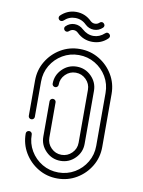

<svg xmlns="http://www.w3.org/2000/svg" viewBox="-98 -975 778 1042"><g transform="rotate(10 291.5 -454.0)"><path d="M291.5 0.5Q233.4 0.5 185.5 -28.1Q137.7 -56.6 109.1 -104.5Q80.6 -152.3 80.6 -210.4Q80.6 -217.3 85.4 -221.9Q90.3 -226.6 97.2 -226.6Q104 -226.6 108.9 -221.9Q113.8 -217.3 113.8 -210.4Q113.8 -161.6 137.7 -121.1Q161.6 -80.6 202.1 -56.6Q242.7 -32.7 291.5 -32.7Q340.3 -32.7 380.9 -56.6Q421.4 -80.6 445.3 -121.1Q469.2 -161.6 469.2 -210.4V-502Q469.2 -551.3 445.3 -591.6Q421.4 -631.8 380.9 -655.8Q340.3 -679.7 291.5 -679.7Q242.7 -679.7 202.1 -655.8Q161.6 -631.8 137.7 -591.6Q113.8 -551.3 113.8 -502V-307.6Q113.8 -300.8 108.9 -296.1Q104 -291.5 97.2 -291.5Q90.3 -291.5 85.4 -296.1Q80.6 -300.8 80.6 -307.6V-502Q80.6 -560.1 109.1 -607.9Q137.7 -655.8 185.5 -684.3Q233.4 -712.9 291.5 -712.9Q349.6 -712.9 397.5 -684.3Q445.3 -655.8 473.9 -607.9Q502.4 -560.1 502.4 -502V-210.4Q502.4 -152.3 473.9 -104.5Q445.3 -56.6 397.5 -28.1Q349.6 0.5 291.5 0.5ZM291.5 -96.7Q244.6 -96.7 211.2 -130.1Q177.7 -163.6 177.7 -210.4V-404.8Q177.7 -411.6 182.6 -416.3Q187.5 -420.9 194.3 -420.9Q201.2 -420.9 206.1 -416.3Q210.9 -411.6 210.9 -404.8V-210.4Q210.9 -177.2 234.6 -153.6Q258.3 -129.9 291.5 -129.9Q324.7 -129.9 348.4 -153.6Q372.1 -177.2 372.1 -210.4V-502Q372.1 -535.2 348.4 -558.8Q324.7 -582.5 291.5 -582.5Q258.3 -582.5 234.6 -558.8Q210.9 -535.2 210.9 -502Q210.9 -495.1 206.1 -490.5Q201.2 -485.8 194.3 -485.8Q187.5 -485.8 182.6 -490.5Q177.7 -495.1 177.7 -502Q177.7 -548.8 211.2 -582.3Q244.6 -615.7 291.5 -615.7Q338.4 -615.7 371.8 -582.3Q405.3 -548.8 405.3 -502V-210.4Q405.3 -163.6 371.8 -130.1Q338.4 -96.7 291.5 -96.7ZM346.7 -829.1Q319.3 -829.1 298.3 -849.1Q272.9 -874.5 236.8 -874.5Q202.1 -874.5 175.8 -849.1Q170.4 -844.7 164.1 -844.7Q157.2 -844.7 152.3 -849.6Q147.5 -854.5 147.5 -861.3Q147.5 -867.7 152.3 -872.6Q188.5 -907.7 236.8 -907.7Q286.1 -907.7 321.8 -872.6Q332.5 -862.3 346.7 -862.3Q360.8 -862.3 371.6 -872.6Q376.5 -877.4 383.3 -877.4Q389.6 -877 394.5 -872.1Q399.4 -867.2 399.9 -860.8Q399.9 -854.5 395 -849.1Q374 -829.1 346.7 -829.1ZM349.6 -762.7Q300.3 -762.7 264.6 -797.4Q253.9 -808.1 239.7 -808.1Q226.1 -808.1 214.8 -797.4Q210 -793 203.6 -793Q196.8 -793 191.9 -797.9Q187 -802.7 187 -809.6Q187 -815.9 191.9 -820.8Q212.4 -840.8 239.7 -840.8Q267.1 -840.8 288.1 -820.8Q316.4 -795.4 350.1 -795.4Q383.3 -795.4 411.1 -820.8Q416 -825.7 422.9 -825.7Q429.2 -825.2 434.1 -820.6Q439 -815.9 439.5 -809.6Q439.5 -802.7 434.6 -797.4Q399.9 -762.7 349.6 -762.7Z"/></g></svg>

Font: Neon Sans
Style: Regular
Weight: 400
Designer: GGBot
Version: 0.80